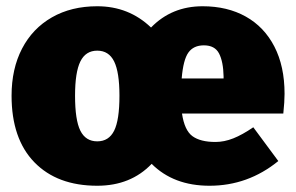

<svg xmlns="http://www.w3.org/2000/svg" viewBox="-20 -574 945 614"><path d="M886 -211H562Q570 -157 595.5 -138.5Q621 -120 669 -120Q697 -120 726 -131.5Q755 -143 790 -167L870 -59Q773 20 650 20Q535 20 465 -50Q398 20 291 20Q163 20 90 -55Q17 -130 17 -268Q17 -354 50.5 -418.5Q84 -483 146 -518.5Q208 -554 291 -554Q392 -554 463 -486Q529 -554 628 -554Q707 -554 766 -521Q825 -488 857.5 -425Q890 -362 890 -274Q890 -249 886 -211ZM695 -330Q694 -377 680.5 -403Q667 -429 632 -429Q599 -429 582.5 -406Q566 -383 561 -323H695ZM362 -268Q362 -343 345 -377.5Q328 -412 291 -412Q254 -412 237 -377.5Q220 -343 220 -268Q220 -190 237 -156Q254 -122 291 -122Q328 -122 345 -156Q362 -190 362 -268Z"/></svg>

Font: FiraGO Heavy
Style: Regular
Weight: 900
Designer: bBox Type
Foundry: bBox Type GmbH
Version: Version 1.001